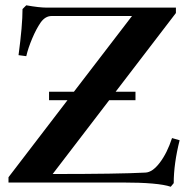

<svg xmlns="http://www.w3.org/2000/svg" viewBox="-20 -692 713 728"><path d="M166 -312V-344.2H260.3L480.5 -631.3H175.8Q151.9 -631.3 134.3 -606.9Q117.2 -582 102.1 -546.1Q86.9 -510.3 79.6 -479L50.3 -482.9Q65.4 -595.7 65.4 -657.7L79.6 -671.9Q128.9 -663.1 157.2 -663.1H647V-642.6L418.5 -344.2H493.7V-312H394L179.7 -32.2Q429.2 -32.2 531.2 -37.6Q558.1 -38.6 585.9 -75.2Q613.8 -111.8 632.3 -168.5L661.1 -160.2Q638.7 -71.3 638.7 2.4L627.4 16.1Q580.6 0 442.9 0H12.2V-20L235.8 -312Z"/></svg>

Font: Elstob SemiBold
Style: Regular
Weight: 600
Designer: Peter S. Baker
Version: Version 1.015